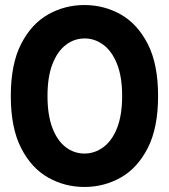

<svg xmlns="http://www.w3.org/2000/svg" viewBox="-20 -732 673 764"><path d="M23 -350Q23 -477 64 -557Q105 -637 171.5 -674.5Q238 -712 316 -712Q394 -712 460.5 -674.5Q527 -637 568 -557Q609 -477 609 -350Q609 -223 568 -143Q527 -63 460.5 -25.5Q394 12 316 12Q238 12 171.5 -25.5Q105 -63 64 -143Q23 -223 23 -350ZM169 -350Q169 -274 188.5 -223Q208 -172 241.5 -146.5Q275 -121 316 -121Q357 -121 391.5 -146.5Q426 -172 446 -223Q466 -274 466 -350Q466 -427 445.5 -478Q425 -529 391 -554Q357 -579 317 -579Q275 -579 241.5 -553Q208 -527 188.5 -476.5Q169 -426 169 -350Z"/></svg>

Font: Phudu Light SemiBold
Style: Regular
Weight: 600
Version: Version 1.005;gftools[0.9.23]